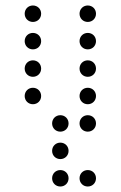

<svg xmlns="http://www.w3.org/2000/svg" viewBox="-20 -500 440 700"><path d="M100 -420C117 -420 130 -433 130 -450C130 -467 117 -480 100 -480C83 -480 70 -467 70 -450C70 -433 83 -420 100 -420ZM300 -420C317 -420 330 -433 330 -450C330 -467 317 -480 300 -480C283 -480 270 -467 270 -450C270 -433 283 -420 300 -420ZM100 -320C117 -320 130 -333 130 -350C130 -367 117 -380 100 -380C83 -380 70 -367 70 -350C70 -333 83 -320 100 -320ZM300 -320C317 -320 330 -333 330 -350C330 -367 317 -380 300 -380C283 -380 270 -367 270 -350C270 -333 283 -320 300 -320ZM100 -220C117 -220 130 -233 130 -250C130 -267 117 -280 100 -280C83 -280 70 -267 70 -250C70 -233 83 -220 100 -220ZM300 -220C317 -220 330 -233 330 -250C330 -267 317 -280 300 -280C283 -280 270 -267 270 -250C270 -233 283 -220 300 -220ZM100 -120C117 -120 130 -133 130 -150C130 -167 117 -180 100 -180C83 -180 70 -167 70 -150C70 -133 83 -120 100 -120ZM300 -120C317 -120 330 -133 330 -150C330 -167 317 -180 300 -180C283 -180 270 -167 270 -150C270 -133 283 -120 300 -120ZM200 -20C217 -20 230 -33 230 -50C230 -67 217 -80 200 -80C183 -80 170 -67 170 -50C170 -33 183 -20 200 -20ZM300 -20C317 -20 330 -33 330 -50C330 -67 317 -80 300 -80C283 -80 270 -67 270 -50C270 -33 283 -20 300 -20ZM200 80C217 80 230 67 230 50C230 33 217 20 200 20C183 20 170 33 170 50C170 67 183 80 200 80ZM200 180C217 180 230 167 230 150C230 133 217 120 200 120C183 120 170 133 170 150C170 167 183 180 200 180ZM300 180C317 180 330 167 330 150C330 133 317 120 300 120C283 120 270 133 270 150C270 167 283 180 300 180Z"/></svg>

Font: TINY 5x3 60
Style: Regular
Weight: 150
Designer: Jack Halten Fahnestock
Foundry: Velvetyne Type Foundry
Version: Version 1.002;hotconv 1.0.109;makeotfexe 2.5.65596